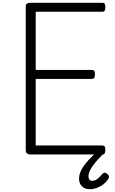

<svg xmlns="http://www.w3.org/2000/svg" viewBox="-20 -1116 834 1387"><path d="M202 0Q184 0 175 -8Q166 -16 166 -32V-1072Q166 -1084 175 -1090Q184 -1096 202 -1096H719Q731 -1096 736 -1089Q741 -1082 741 -1064Q741 -1046 736 -1038.5Q731 -1031 719 -1031H238V-611H643Q655 -611 660.5 -604Q666 -597 666 -579Q666 -561 660.5 -553.5Q655 -546 643 -546H238V-65H719Q731 -65 736 -58Q741 -51 741 -33Q741 -15 736 -7.5Q731 0 719 0ZM630 251Q594 251 572.5 230.5Q551 210 551 174Q551 152 559.5 129.5Q568 107 584.5 83.5Q601 60 625.5 34Q650 8 684 -22L734 -19V-13Q711 10 690 33Q669 56 653 78Q637 100 628 119.5Q619 139 619 157Q619 172 625.5 181Q632 190 647 190Q666 190 684 176Q702 162 720 140Q725 134 733 132Q741 130 751 137Q761 143 765.5 153.5Q770 164 764 173Q750 198 726.5 215.5Q703 233 678 242Q653 251 630 251Z"/></svg>

Font: Playwrite FR Moderne Light
Style: Regular
Weight: 300
Version: Version 1.002